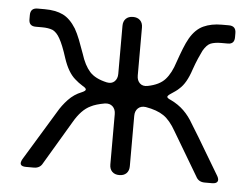

<svg xmlns="http://www.w3.org/2000/svg" viewBox="-42 -538 773 589"><g transform="rotate(5 345.0 -243.5)"><path d="M45 -23 138 -176Q150 -197 167.5 -215.5Q185 -234 208 -243Q220 -248 220 -252.5Q220 -257 209 -263Q196 -271 185 -281Q163 -300 149 -342Q136 -383 125 -402Q115 -420 102 -426Q89 -431 70 -431H50Q29 -431 29 -452V-465Q29 -487 51 -487H73Q107 -487 129.5 -476Q152 -465 170 -436Q178 -422 185.5 -403Q193 -384 201 -361Q212 -326 229 -307Q246 -288 282 -280Q297 -277 306 -285.5Q315 -294 315 -309V-457Q315 -471 323 -479Q331 -487 345 -487Q359 -487 367 -479Q375 -471 375 -457V-309Q375 -294 384 -285.5Q393 -277 408 -280Q444 -287 461.5 -306.5Q479 -326 490 -361Q498 -384 505.5 -403Q513 -422 521 -436Q538 -465 562 -476Q586 -487 618 -487H640Q662 -487 662 -465V-452Q662 -431 642 -431H621Q602 -431 589 -426Q577 -421 566 -402Q561 -392 554.5 -377Q548 -362 541 -342Q527 -299 506 -281Q501 -276 494.5 -271.5Q488 -267 482 -263Q471 -256 471 -252Q471 -248 483 -243Q506 -232 523 -215.5Q540 -199 553 -176Q567 -153 578.5 -134.5Q590 -116 599 -100L645 -23Q651 -12 647 -6Q643 0 631 0H608Q589 0 581 -16L502 -149Q484 -181 463.5 -195Q443 -209 408 -215Q393 -217 384 -208.5Q375 -200 375 -185V-30Q375 -16 367 -8Q359 0 345 0Q331 0 323 -8Q315 -16 315 -30V-185Q315 -200 306 -208.5Q297 -217 282 -215Q254 -210 239 -202Q211 -189 188 -149L109 -16Q101 0 82 0H58Q32 0 45 -23Z"/></g></svg>

Font: Higure Gothic
Style: Regular
Weight: 400
Designer: Yoshimichi Ohira
Foundry: Positype
Version: Version 1.000